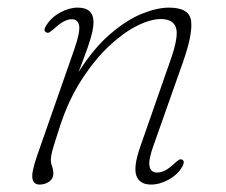

<svg xmlns="http://www.w3.org/2000/svg" viewBox="-20 -477 592 504"><path d="M101.5 -392Q92.5 -396 101 -409.5Q114 -431 137.8 -444Q161.5 -457 184 -457Q225.5 -457 225.5 -418.5Q225.5 -407.5 222.2 -392.8Q219 -378 210.5 -353.2Q202 -328.5 186 -287.5Q225.5 -350 268.8 -387.2Q312 -424.5 352.2 -440.8Q392.5 -457 423.5 -457Q478 -457 481.8 -421.2Q485.5 -385.5 461 -316L383.5 -96.5Q369 -57 372.5 -40.5Q376 -24 392.5 -24Q402 -24 412.8 -29.2Q423.5 -34.5 438 -48Q444.5 -54 449 -57Q453.5 -60 458 -58Q466 -54 459 -40.5Q447 -19 423.2 -5.8Q399.5 7.5 376.5 7.5Q347 7.5 338.2 -15.2Q329.5 -38 348 -91.5L427.5 -319Q449.5 -381.5 442 -404.2Q434.5 -427 402 -427Q375 -427 339.2 -409Q303.5 -391 266 -355.8Q228.5 -320.5 194.8 -268.5Q161 -216.5 138.5 -149Q127.5 -115.5 122 -97.5Q116.5 -79.5 115 -71.2Q113.5 -63 113.5 -57.5Q113.5 -48.5 116.8 -40Q120 -31.5 120 -21Q120 -8 109 -0.2Q98 7.5 84 7.5Q67.5 7.5 65 -9.2Q62.5 -26 78 -70L175.5 -349Q190.5 -392.5 187.8 -409.5Q185 -426.5 168 -426.5Q159 -426.5 148 -421Q137 -415.5 122.5 -402Q115.5 -396 110.8 -392.8Q106 -389.5 101.5 -392Z"/></svg>

Font: Fraunces 9pt S050 Thin
Style: Italic
Weight: 100
Italic angle: -16°
Version: Version 1.000; ttfautohint (v1.8.3)